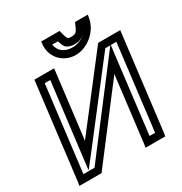

<svg xmlns="http://www.w3.org/2000/svg" viewBox="-200 -1001 1110 1172"><g transform="rotate(-30 355.5 -415.0)"><path d="M185 13 546 -460 490 0 486 25H511H600H625L629 0L708 -649L711 -674H686H569H556L547 -663L187 -197L242 -649L245 -674H220H131H106L103 -649L24 0L20 25H45H162H176L185 13ZM616 -624H655L582 -25H543L606 -545L616 -624ZM155 -25H77L150 -624H189L126 -113L116 -29L171 -99L577 -624H612L562 -558L155 -25ZM435 -788C417 -788 412 -790 408 -794C403 -801 398 -814 392 -838L388 -855H370H284H258L256 -829C251 -746 315 -678 401 -678C486 -678 566 -747 582 -828L587 -855H560H515H497L489 -837C474 -800 465 -788 435 -788ZM429 -738C464 -738 488 -752 506 -773C483 -745 448 -728 407 -728C351 -728 314 -758 307 -805H347C353 -785 360 -769 367 -760C379 -746 403 -738 429 -738Z"/></g></svg>

Font: Gamestation Display Outline
Style: Italic
Weight: 400
Designer: Jonas Hecksher
Foundry: Jonas Hecksher, Playtypeª, e-types AS
Version: Version 1.003